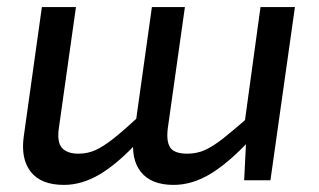

<svg xmlns="http://www.w3.org/2000/svg" viewBox="-20 -508 899 541"><path d="M194 -488 146 -148Q140 -108 154.5 -91.5Q169 -75 201 -75Q227 -75 249 -85Q271 -95 299 -117Q327 -139 368 -177L373 -113Q312 -47 261.5 -17Q211 13 160 13Q96 13 67 -23.5Q38 -60 47 -124L98 -488ZM501 -488 453 -148Q448 -110 459.5 -92.5Q471 -75 508 -75Q535 -75 558 -85.5Q581 -96 609.5 -118.5Q638 -141 679 -177L684 -113Q623 -48 572 -17.5Q521 13 469 13Q406 13 377 -23.5Q348 -60 357 -124L408 -488ZM811 -488 742 0H668L674 -122L666 -138L714 -488Z"/></svg>

Font: Exo 2 Medium
Style: Italic
Weight: 500
Italic angle: -8°
Designer: Natanael Gama
Foundry: Natanael Gama
Version: Version 2.010